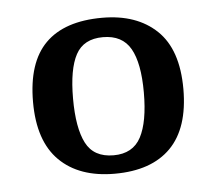

<svg xmlns="http://www.w3.org/2000/svg" viewBox="-36 -757 468 416"><g transform="rotate(-5 198.5 -549.5)"><path d="M198 -380Q121 -380 78 -422.5Q35 -465 35 -550Q35 -636 76.5 -677.5Q118 -719 200 -719Q275 -719 318.5 -677.5Q362 -636 362 -550Q362 -465 320 -422.5Q278 -380 198 -380ZM199 -420Q241 -420 258.5 -453Q276 -486 276 -550Q276 -614 258 -645.5Q240 -677 198 -677Q156 -677 139 -645.5Q122 -614 122 -550Q122 -486 139 -453Q156 -420 199 -420Z"/></g></svg>

Font: Noto Serif Sinhala
Style: Regular
Weight: 400
Designer: Jelle Bosma - Monotype Design Team
Foundry: Monotype Imaging Inc.
Version: Version 2.006